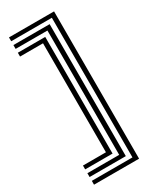

<svg xmlns="http://www.w3.org/2000/svg" viewBox="-249 -864 915 1129"><g transform="rotate(-30 208.0 -300.0)"><path d="M336 200V-800H30V-774H306V174H30V200ZM276 148V-748H30V-722H246V122H30V148ZM216 96V-696H30V-670H186V70H30V96Z"/></g></svg>

Font: Big Shoulders Inline Text Black
Style: Regular
Weight: 900
Designer: Patric King
Foundry: XO Type Co
Version: Version 1.000